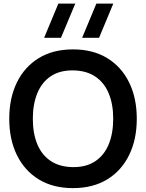

<svg xmlns="http://www.w3.org/2000/svg" viewBox="-20 -1002 790 1038"><path d="M515.5 -797.5H424L501 -982.5H592.5ZM309.5 -797.5H218.5L295.5 -982.5H387ZM374.5 15Q266.5 15 189.5 -32.2Q112.5 -79.5 71.2 -164Q30 -248.5 30 -360Q30 -471.5 71.2 -556Q112.5 -640.5 189.5 -687.8Q266.5 -735 374.5 -735Q482.5 -735 559.8 -687.8Q637 -640.5 678.2 -556Q719.5 -471.5 719.5 -360Q719.5 -248.5 678.2 -164Q637 -79.5 559.8 -32.2Q482.5 15 374.5 15ZM374.5 -98.5Q447 -98 495.2 -130.5Q543.5 -163 567.8 -222Q592 -281 592 -360Q592 -439 567.8 -497.2Q543.5 -555.5 495.2 -588Q447 -620.5 374.5 -621.5Q302 -622 254 -589.5Q206 -557 181.8 -498Q157.5 -439 157.5 -360Q157.5 -281 181.5 -222.8Q205.5 -164.5 253.8 -132Q302 -99.5 374.5 -98.5Z"/></svg>

Font: Manrope ExtraLight
Style: Bold
Weight: 700
Version: Version 4.504